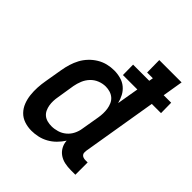

<svg xmlns="http://www.w3.org/2000/svg" viewBox="-201 -872 1016 1016"><g transform="rotate(45 307.0 -363.5)"><path d="M195 8Q167 8 141.5 -0.5Q116 -9 98 -27.5Q80 -46 70.5 -70.5Q61 -95 58 -122Q55 -149 56.5 -176.5Q58 -204 63 -232L80 -332Q84 -356 91.5 -380.5Q99 -405 111 -427.5Q123 -450 141.5 -469.5Q160 -489 182.5 -502.5Q205 -516 229.5 -522Q254 -528 279 -528Q304 -528 328 -521.5Q352 -515 370 -500Q388 -485 399 -464.5Q410 -444 416 -420L437 -543H329L328 -620H449L453 -643H410L409 -735H576L557 -620H613L614 -543H545L475 -122Q474 -114 474.5 -107Q475 -100 479.5 -94.5Q484 -89 491.5 -86.5Q499 -84 506 -84H524V8H490Q467 8 445 3.5Q423 -1 405 -13Q387 -25 376 -44.5Q365 -64 364 -87Q350 -65 331.5 -46.5Q313 -28 290.5 -15.5Q268 -3 243.5 2.5Q219 8 195 8ZM253 -84Q274 -84 296 -90.5Q318 -97 336 -112Q354 -127 364.5 -148Q375 -169 378 -191L395 -291Q398 -308 398.5 -325.5Q399 -343 396.5 -359Q394 -375 387.5 -390Q381 -405 369 -415.5Q357 -426 341 -431Q325 -436 308 -436Q285 -436 262.5 -427Q240 -418 223.5 -400.5Q207 -383 198 -361Q189 -339 185 -317L169 -217Q166 -201 165.5 -185Q165 -169 167.5 -154Q170 -139 176.5 -125Q183 -111 194.5 -101.5Q206 -92 221.5 -88Q237 -84 253 -84Z"/></g></svg>

Font: Iosevka Etoile Semibold
Style: Italic
Weight: 600
Italic angle: -9°
Designer: Belleve Invis
Foundry: Belleve Invis
Version: Version 22.1.2; ttfautohint (v1.8.4)